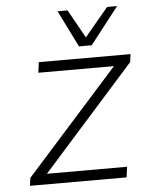

<svg xmlns="http://www.w3.org/2000/svg" viewBox="-51 -742 598 784"><g transform="rotate(-5 248.0 -350.0)"><path d="M113.3 -43H441.9L436 0H40L44.4 -32.2L424.3 -457H114.3L120.1 -500H496.1L491.7 -467.8ZM458.5 -700.2 341.3 -549.8H289.1L214.4 -700.2H255.4L320.3 -584L417.5 -700.2Z"/></g></svg>

Font: Fivo Sans Light
Style: Regular
Weight: 300
Designer: Alexander Slobzheninov
Foundry: Alexander Slobzheninov
Version: 1.0